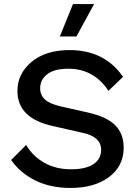

<svg xmlns="http://www.w3.org/2000/svg" viewBox="-20 -917 682 947"><path d="M340 -897H444L357 -737H275ZM323 -670Q496 -670 587 -538L515 -469Q443 -578 317 -578Q248 -578 213 -551Q178 -524 178 -482Q178 -449 201 -427Q224 -405 280 -392L414 -362Q507 -341 548.5 -299Q590 -257 590 -189Q590 -98 518 -44Q446 10 328 10Q228 10 153 -27.5Q78 -65 35 -128L109 -202Q141 -147 198 -114.5Q255 -82 331 -82Q401 -82 439.5 -106.5Q478 -131 479 -177Q479 -243 387 -262L242 -295Q66 -333 66 -468Q66 -554 136 -612Q206 -670 323 -670Z"/></svg>

Font: Elaine Sans Medium
Style: Regular
Weight: 500
Designer: Wei Huang
Foundry: Wei Huang
Version: Version 2.001;PS 002.001;hotconv 1.0.88;makeotf.lib2.5.64775